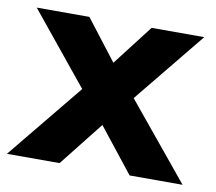

<svg xmlns="http://www.w3.org/2000/svg" viewBox="-74 -561 710 632"><g transform="rotate(10 280.5 -245.5)"><path d="M-13 0 194 -253 0 -491H176L280 -356L384 -491H560L366 -253L574 0H397L280 -148L163 0Z"/></g></svg>

Font: Nunito Sans ExtraBold
Style: Regular
Weight: 800
Designer: Vernon Adams
Foundry: Vernon Adams
Version: Version 3.101; ttfautohint (v1.8.4.7-5d5b);gftools[0.9.27]